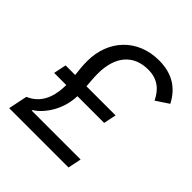

<svg xmlns="http://www.w3.org/2000/svg" viewBox="-193 -843 975 975"><g transform="rotate(45 294.5 -355.0)"><path d="M452 0 467 -72H115L117 -77C169 -109 226 -190 228 -288H420L434 -356H225C223 -383 220 -413 220 -441C220 -571 285 -638 387 -638C455 -638 495 -603 521 -549L589 -594C553 -664 493 -710 393 -710C239 -710 137 -600 137 -449C137 -419 140 -387 144 -356H75L61 -288H148C148 -234 138 -140 47 -102L26 0Z"/></g></svg>

Font: LVC Sans
Style: Italic
Weight: 400
Italic angle: -11.31°
Designer: Mike Abbink, Paul van der Laan, Pieter van Rosmalen
Foundry: Bold Monday
Version: Version 3.0